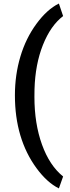

<svg xmlns="http://www.w3.org/2000/svg" viewBox="-20 -816 389 1062"><path d="M62.5 -289.1Q62.5 -401.9 92.8 -503.2Q123 -604.5 181.6 -684.3Q240.2 -764.2 305.7 -796.4L329.1 -727.1Q260.3 -674.8 217.5 -567.6Q174.8 -460.4 170.9 -322.3L170.4 -280.3Q170.4 -132.3 212.2 -16.4Q253.9 99.6 329.1 160.2L305.7 226.1Q240.2 193.8 181.4 113.5Q122.6 33.2 92.5 -67.6Q62.5 -168.5 62.5 -289.1Z"/></svg>

Font: Roboto Medium
Style: Regular
Weight: 500
Designer: Google
Version: Version 2.134; 2016; ttfautohint (v1.6)